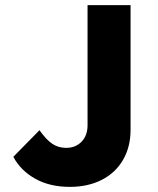

<svg xmlns="http://www.w3.org/2000/svg" viewBox="-20 -720 617 750"><path d="M32 -107.4 134.2 -211.4Q160.8 -174 184.4 -158.2Q208 -142.4 238.6 -142.4Q275.2 -142.4 298.6 -166.5Q322 -190.6 322 -230.8V-700H490V-213Q490 -145.8 460.4 -95.1Q430.8 -44.4 377 -17.2Q323.2 10 253 10Q174.6 10 117.7 -21.8Q60.8 -53.6 32 -107.4Z"/></svg>

Font: Easer Grotesk Variable
Style: Regular
Weight: 400
Designer: Boardeaser, Bonnie Shaver-Troup, Thomas Jockin
Foundry: Lexend
Version: Version 1.001;Glyphs 3.1.2 (3151)